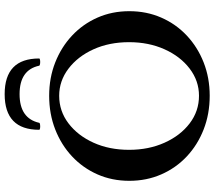

<svg xmlns="http://www.w3.org/2000/svg" viewBox="-68 -839 920 824"><g transform="rotate(-90 392.0 -427.0)"><path d="M393 13Q315 13 248.5 -13Q182 -39 132.5 -85.5Q83 -132 55.5 -195Q28 -258 28 -332Q28 -406 55.5 -468.5Q83 -531 132.5 -577.5Q182 -624 248.5 -650Q315 -676 393 -676Q470 -676 536 -650Q602 -624 651.5 -577.5Q701 -531 728.5 -468.5Q756 -406 756 -332Q756 -258 728.5 -195Q701 -132 651.5 -85.5Q602 -39 536 -13Q470 13 393 13ZM393 -33Q457 -33 509.5 -73Q562 -113 592.5 -181Q623 -249 623 -333Q623 -418 592.5 -485.5Q562 -553 509.5 -593Q457 -633 393 -633Q327 -633 274.5 -593Q222 -553 191.5 -485.5Q161 -418 161 -333Q161 -249 191.5 -181Q222 -113 274.5 -73Q327 -33 393 -33ZM247 -719Q247 -867 400 -867Q553 -867 553 -719Q553 -716 545.5 -715Q538 -714 530.5 -715Q523 -716 522 -719Q504 -803 400 -803Q296 -803 277 -719Q277 -716 269 -715Q261 -714 254 -715Q247 -716 247 -719Z"/></g></svg>

Font: Junicode SmExp
Style: Bold
Weight: 700
Width: 6
Designer: Peter S. Baker
Version: Version 2.205; ttfautohint (v1.8.4)